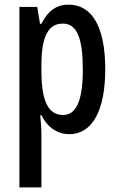

<svg xmlns="http://www.w3.org/2000/svg" viewBox="-20 -570 513 830"><path d="M276 -550C228 -550 189 -527 159 -467H153L141 -540H64V240H159V3C159 -15 157 -39 154 -72H159C185 -19 229 10 280 10C379 10 435 -93 435 -270C435 -454 378 -550 276 -550ZM252 -468C314 -468 338 -402 338 -269C338 -136 310 -73 253 -73C189 -73 159 -132 159 -263V-286C159 -412 188 -468 252 -468Z"/></svg>

Font: Noto Sans Malayalam ExtraCondensed Medium
Style: Regular
Weight: 500
Width: 2
Designer: Jelle Bosma - Monotype Design Team
Foundry: Monotype Imaging Inc.
Version: Version 2.104